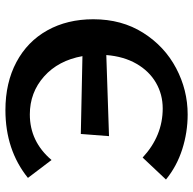

<svg xmlns="http://www.w3.org/2000/svg" viewBox="-22 -683 712 708"><g transform="rotate(-90 334.0 -329.0)"><path d="M617 -341Q617 -236 567 -157Q517 -78 436.5 -35.5Q356 7 266 7Q200 7 137.5 -13Q75 -33 26 -73L107 -159Q187 -85 288 -85Q340 -85 383 -110Q426 -135 453 -182Q480 -229 485 -293L186 -283L194 -387L481 -381Q465 -470 406 -522.5Q347 -575 266 -575Q166 -575 98 -495L32 -582Q135 -665 282 -665Q383 -665 459 -624.5Q535 -584 576 -510.5Q617 -437 617 -341Z"/></g></svg>

Font: Ysabeau Infant
Style: Bold
Weight: 700
Designer: Christian Thalmann (Catharsis Fonts)
Version: Version 0.003